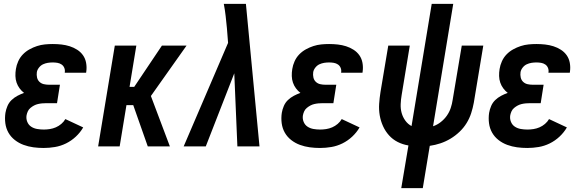

<svg xmlns="http://www.w3.org/2000/svg" viewBox="-20 -755 3009 990"><path d="M205 8Q178 8 152 4.5Q126 1 101.5 -8Q77 -17 56.5 -33Q36 -49 23.5 -71Q11 -93 7.5 -119.5Q4 -146 8 -173Q11 -191 18.5 -208.5Q26 -226 39.5 -239Q53 -252 70 -261Q87 -270 104 -276Q91 -286 81 -299.5Q71 -313 65.5 -329Q60 -345 59.5 -363Q59 -381 62 -399Q65 -419 74 -439Q83 -459 98 -474.5Q113 -490 132 -500.5Q151 -511 171 -517.5Q191 -524 211.5 -526Q232 -528 252 -528Q275 -528 297 -525.5Q319 -523 339.5 -516.5Q360 -510 378 -498.5Q396 -487 408 -470Q420 -453 424 -431Q428 -409 425 -387L424 -380H314V-382Q316 -394 311.5 -405Q307 -416 297.5 -422.5Q288 -429 276 -431Q264 -433 252 -433Q239 -433 226.5 -431Q214 -429 202 -423.5Q190 -418 181 -406.5Q172 -395 170 -383Q168 -369 171 -355.5Q174 -342 183.5 -333Q193 -324 206 -321Q219 -318 234 -318H289L274 -223H219Q208 -223 197 -222Q186 -221 175.5 -218.5Q165 -216 155.5 -211Q146 -206 137 -198.5Q128 -191 123.5 -181Q119 -171 117 -161Q114 -143 120.5 -127Q127 -111 140.5 -102Q154 -93 171 -90Q188 -87 206 -87Q221 -87 237 -89.5Q253 -92 268 -98.5Q283 -105 296 -116Q309 -127 317 -141L409 -98Q394 -72 371 -50.5Q348 -29 320.5 -15.5Q293 -2 263.5 3Q234 8 205 8Z M486 0 572 -520H683L648 -307H672L815 -520H942L758 -260L856 0H742L667 -213H632L597 0Z M927 0 1156 -534 1150 -610Q1147 -641 1143.5 -672.5Q1140 -704 1134 -735H1248L1318 0H1204L1188 -377L1041 0Z M1630 8Q1603 8 1577 4.5Q1551 1 1526.5 -8Q1502 -17 1481.5 -33Q1461 -49 1448.5 -71Q1436 -93 1432.5 -119.5Q1429 -146 1433 -173Q1436 -191 1443.5 -208.5Q1451 -226 1464.5 -239Q1478 -252 1495 -261Q1512 -270 1529 -276Q1516 -286 1506 -299.5Q1496 -313 1490.5 -329Q1485 -345 1484.5 -363Q1484 -381 1487 -399Q1490 -419 1499 -439Q1508 -459 1523 -474.5Q1538 -490 1557 -500.5Q1576 -511 1596 -517.5Q1616 -524 1636.5 -526Q1657 -528 1677 -528Q1700 -528 1722 -525.5Q1744 -523 1764.5 -516.5Q1785 -510 1803 -498.5Q1821 -487 1833 -470Q1845 -453 1849 -431Q1853 -409 1850 -387L1849 -380H1739V-382Q1741 -394 1736.5 -405Q1732 -416 1722.5 -422.5Q1713 -429 1701 -431Q1689 -433 1677 -433Q1664 -433 1651.5 -431Q1639 -429 1627 -423.5Q1615 -418 1606 -406.5Q1597 -395 1595 -383Q1593 -369 1596 -355.5Q1599 -342 1608.5 -333Q1618 -324 1631 -321Q1644 -318 1659 -318H1714L1699 -223H1644Q1633 -223 1622 -222Q1611 -221 1600.5 -218.5Q1590 -216 1580.5 -211Q1571 -206 1562 -198.5Q1553 -191 1548.5 -181Q1544 -171 1542 -161Q1539 -143 1545.5 -127Q1552 -111 1565.5 -102Q1579 -93 1596 -90Q1613 -87 1631 -87Q1646 -87 1662 -89.5Q1678 -92 1693 -98.5Q1708 -105 1721 -116Q1734 -127 1742 -141L1834 -98Q1819 -72 1796 -50.5Q1773 -29 1745.5 -15.5Q1718 -2 1688.5 3Q1659 8 1630 8Z M2049 215 2086 -5Q2056 -10 2030.5 -23Q2005 -36 1986 -57Q1967 -78 1955 -104.5Q1943 -131 1938 -160Q1933 -189 1935 -219.5Q1937 -250 1942 -281L1982 -520H2093L2051 -265Q2047 -242 2046 -218Q2045 -194 2051 -172.5Q2057 -151 2070 -133Q2083 -115 2102 -105L2206 -735H2317L2213 -104Q2234 -111 2252.5 -125.5Q2271 -140 2284 -158.5Q2297 -177 2304 -198Q2311 -219 2314 -240L2361 -520H2472L2423 -225Q2418 -198 2409.5 -171.5Q2401 -145 2386 -120.5Q2371 -96 2349.5 -75.5Q2328 -55 2303 -40Q2278 -25 2251 -16Q2224 -7 2196 -3L2160 215Z M2699 8Q2672 8 2646 4.5Q2620 1 2595.5 -8Q2571 -17 2550.5 -33Q2530 -49 2517.5 -71Q2505 -93 2501.5 -119.5Q2498 -146 2502 -173Q2505 -191 2512.5 -208.5Q2520 -226 2533.5 -239Q2547 -252 2564 -261Q2581 -270 2598 -276Q2585 -286 2575 -299.5Q2565 -313 2559.5 -329Q2554 -345 2553.5 -363Q2553 -381 2556 -399Q2559 -419 2568 -439Q2577 -459 2592 -474.5Q2607 -490 2626 -500.5Q2645 -511 2665 -517.5Q2685 -524 2705.5 -526Q2726 -528 2746 -528Q2769 -528 2791 -525.5Q2813 -523 2833.5 -516.5Q2854 -510 2872 -498.5Q2890 -487 2902 -470Q2914 -453 2918 -431Q2922 -409 2919 -387L2918 -380H2808V-382Q2810 -394 2805.5 -405Q2801 -416 2791.5 -422.5Q2782 -429 2770 -431Q2758 -433 2746 -433Q2733 -433 2720.5 -431Q2708 -429 2696 -423.5Q2684 -418 2675 -406.5Q2666 -395 2664 -383Q2662 -369 2665 -355.5Q2668 -342 2677.5 -333Q2687 -324 2700 -321Q2713 -318 2728 -318H2783L2768 -223H2713Q2702 -223 2691 -222Q2680 -221 2669.5 -218.5Q2659 -216 2649.5 -211Q2640 -206 2631 -198.5Q2622 -191 2617.5 -181Q2613 -171 2611 -161Q2608 -143 2614.5 -127Q2621 -111 2634.5 -102Q2648 -93 2665 -90Q2682 -87 2700 -87Q2715 -87 2731 -89.5Q2747 -92 2762 -98.5Q2777 -105 2790 -116Q2803 -127 2811 -141L2903 -98Q2888 -72 2865 -50.5Q2842 -29 2814.5 -15.5Q2787 -2 2757.5 3Q2728 8 2699 8Z"/></svg>

Font: Iosevka QP
Style: Bold Italic
Weight: 700
Italic angle: -9°
Designer: Belleve Invis
Foundry: Belleve Invis
Version: Version 20.0.0; ttfautohint (v1.8.4)